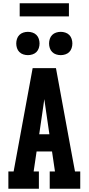

<svg xmlns="http://www.w3.org/2000/svg" viewBox="-20 -1150 540 1170"><path d="M31 0V-105H63L179 -735H321L411 -245L437 -105H469V0H283V-105H315L297 -227H203L185 -105H217V0ZM219 -332H281L258 -490Q256 -504 254 -518Q252 -532 250 -546Q248 -532 246 -518Q244 -504 242 -490ZM350 -814Q336 -814 322 -818.5Q308 -823 298 -833Q288 -843 283.5 -857Q279 -871 279 -885Q279 -899 283.5 -913Q288 -927 298 -937Q308 -947 322 -951.5Q336 -956 350 -956Q364 -956 378 -951.5Q392 -947 402 -937Q412 -927 416.5 -913Q421 -899 421 -885Q421 -871 416.5 -857Q412 -843 402 -833Q392 -823 378 -818.5Q364 -814 350 -814ZM150 -814Q136 -814 122 -818.5Q108 -823 98 -833Q88 -843 83.5 -857Q79 -871 79 -885Q79 -899 83.5 -913Q88 -927 98 -937Q108 -947 122 -951.5Q136 -956 150 -956Q164 -956 178 -951.5Q192 -947 202 -937Q212 -927 216.5 -913Q221 -899 221 -885Q221 -871 216.5 -857Q212 -843 202 -833Q192 -823 178 -818.5Q164 -814 150 -814ZM100 -1050V-1130H400V-1050Z"/></svg>

Font: Iosevka Slab Extrabold
Style: Regular
Weight: 800
Monospace: yes
Designer: Belleve Invis
Foundry: Belleve Invis
Version: Version 11.1.1; ttfautohint (v1.8.3)